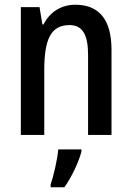

<svg xmlns="http://www.w3.org/2000/svg" viewBox="-20 -570 557 811"><path d="M298 -550C241 -550 191 -521 164 -467H159L147 -540H68V0H167V-273C167 -405 195 -464 274 -464C329 -464 352 -422 352 -339V0H451V-360C451 -489 397 -550 298 -550ZM324 71V61H226C223 102 206 174 194 209V221H252C282 179 311 118 324 71Z"/></svg>

Font: Noto Sans Lao Looped Condensed Medium
Style: Regular
Weight: 500
Width: 3
Designer: Mark Frömberg, Ben Mitchell
Foundry: The Fontpad Ltd
Version: Version 1.002